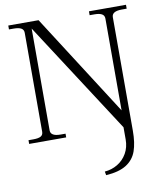

<svg xmlns="http://www.w3.org/2000/svg" viewBox="-101 -781 947 1118"><g transform="rotate(-10 373.0 -221.5)"><path d="M431 235Q472 232 507 211Q542 190 562.5 154Q583 118 583 72V0L156 -659V-57Q156 -22 215 -22H244V0H25V-22H53Q84 -22 98 -30Q112 -38 112 -57V-642Q112 -660 97.5 -668.5Q83 -677 53 -677H25V-700H204L589 -99V-642Q589 -660 574.5 -668.5Q560 -677 530 -677H502V-700H721V-677H692Q633 -677 633 -642V29Q633 101 616 149Q599 197 555.5 224.5Q512 252 435 257Z"/></g></svg>

Font: Taviraj Light
Style: Regular
Weight: 300
Designer: Katatrad Team
Foundry: CadsonDemak
Version: Version 1.001